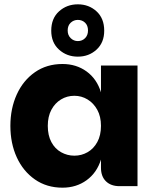

<svg xmlns="http://www.w3.org/2000/svg" viewBox="-20 -861 719 888"><path d="M269 7Q196 7 141.5 -31Q87 -69 57.5 -133.5Q28 -198 28 -279Q28 -359 57.5 -424Q87 -489 141.5 -527Q196 -565 269 -565Q333 -565 380.5 -530.5Q428 -496 447 -434V-558H616V0H533Q493 0 470 -22.5Q447 -45 447 -85V-123Q428 -62 380.5 -27.5Q333 7 269 7ZM324 -141Q357 -141 385 -157Q413 -173 430 -204Q447 -235 447 -279Q447 -322 430 -353Q413 -384 385 -401Q357 -418 324 -418Q290 -418 262 -401Q234 -384 217.5 -353Q201 -322 201 -279Q201 -235 217.5 -204Q234 -173 262.5 -157Q291 -141 324 -141ZM462 -719Q462 -664 426.5 -631.5Q391 -599 340 -599Q289 -599 253 -631.5Q217 -664 217 -719Q217 -776 253 -808.5Q289 -841 340 -841Q391 -841 426.5 -808.5Q462 -776 462 -719ZM387 -720Q387 -743 373.5 -756Q360 -769 340 -769Q321 -769 307 -756Q293 -743 293 -720Q293 -698 307 -684.5Q321 -671 340 -671Q360 -671 373.5 -684.5Q387 -698 387 -720Z"/></svg>

Font: Parkinsans Light
Style: Bold
Weight: 700
Version: Version 1.000